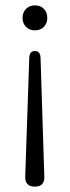

<svg xmlns="http://www.w3.org/2000/svg" viewBox="-20 -509 259 715"><path d="M110 -396Q90 -396 77 -409Q64 -422 64 -442Q64 -463 77 -476Q90 -489 110 -489Q131 -489 143.5 -476Q156 -463 156 -442Q156 -422 143.5 -409Q131 -396 110 -396ZM110 186Q72 186 74 147L89 -294Q90 -319 110 -319Q130 -319 131 -294L145 147Q147 186 110 186Z"/></svg>

Font: Nunito Light
Style: Regular
Weight: 300
Designer: Vernon Adams
Foundry: Vernon Adams
Version: Version 3.601; ttfautohint (v1.8.2.53-6de2)